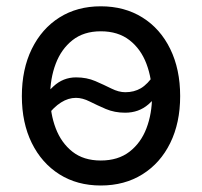

<svg xmlns="http://www.w3.org/2000/svg" viewBox="-20 -568 631 600"><path d="M294.9 11.7Q221.2 11.7 165.8 -23.2Q110.4 -58.1 79.3 -121.1Q48.3 -184.1 48.3 -267.6Q48.3 -351.6 79.3 -415Q110.4 -478.5 165.8 -513.4Q221.2 -548.3 294.9 -548.3Q369.1 -548.3 425 -513.4Q481 -478.5 512 -415Q543 -351.6 543 -267.6Q543 -184.1 512 -121.1Q481 -58.1 425 -23.2Q369.1 11.7 294.9 11.7ZM294.9 -66.4Q349.1 -66.4 384.8 -94Q420.4 -121.6 437.7 -167.2Q455.1 -212.9 455.1 -267.6Q455.1 -322.3 437.7 -368.4Q420.4 -414.6 384.8 -442.4Q349.1 -470.2 294.9 -470.2Q241.7 -470.2 206.5 -442.4Q171.4 -414.6 154.1 -368.7Q136.7 -322.8 136.7 -267.6Q136.7 -212.9 154.1 -167.2Q171.4 -121.6 206.3 -94Q241.2 -66.4 294.9 -66.4ZM126 -204.6 87.9 -233.9Q116.7 -270 147 -298.1Q177.2 -326.2 217.8 -326.2Q251 -326.2 278.1 -314.5Q305.2 -302.7 328.1 -291.3Q351.1 -279.8 371.6 -279.8Q398.9 -279.8 420.2 -292.2Q441.4 -304.7 462.4 -335.9L502 -309.1Q473.6 -267.6 443.6 -241.7Q413.6 -215.8 371.1 -215.8Q337.9 -215.8 310.5 -227.5Q283.2 -239.3 260.5 -250.7Q237.8 -262.2 217.3 -262.2Q193.4 -262.2 170.7 -247.8Q147.9 -233.4 126 -204.6Z"/></svg>

Font: Inter 17pt
Style: Regular
Weight: 400
Version: Version 4.001;git-66647c0bb